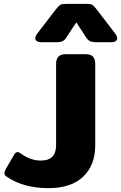

<svg xmlns="http://www.w3.org/2000/svg" viewBox="-20 -961 628 996"><path d="M163 -762Q163 -774 175 -789L271 -914Q285 -931 293 -936Q301 -941 325 -941H426Q450 -941 458.5 -936Q467 -931 480 -914L576 -789Q588 -774 588 -762Q588 -753 580 -747.5Q572 -742 557 -742H482Q458 -742 447 -747.5Q436 -753 426 -768L376 -845L325 -768Q316 -753 305 -747.5Q294 -742 270 -742H195Q180 -742 171.5 -747.5Q163 -753 163 -762ZM14 -45Q3 -52 3 -63Q3 -70 10 -84L53 -158Q60 -172 71 -172Q79 -172 89 -164Q138 -128 192 -128Q271 -128 271 -208V-629Q271 -655 283 -667.5Q295 -680 324 -680H421Q450 -680 462 -667.5Q474 -655 474 -629V-207Q474 -105 412 -45Q350 15 231 15Q101 15 14 -45Z"/></svg>

Font: Mitr SemiBold
Style: Regular
Weight: 600
Designer: Thanarat Vachiruckul
Foundry: Cadson Demak
Version: Version 1.003